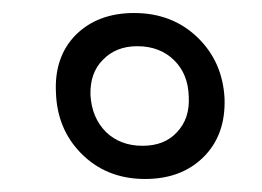

<svg xmlns="http://www.w3.org/2000/svg" viewBox="-20 -723 403 295"><path d="M284 -665Q322 -628 325 -572Q327 -516 293 -482Q259 -448 203 -448Q143 -448 104 -488Q68 -525 66 -580Q63 -635 96 -669Q130 -703 186 -703Q245 -703 284 -665ZM138 -631Q118 -611 119 -577Q121 -542 143 -520Q165 -499 199 -499Q233 -499 252 -520Q272 -541 270 -575Q269 -609 248 -630Q226 -652 191 -652Q158 -652 138 -631Z"/></svg>

Font: Taylor Sans
Style: Regular
Weight: 400
Italic angle: -8°
Designer: Natanael Gama
Version: Version 1.001 September 8, 2015